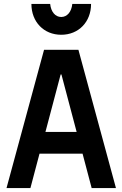

<svg xmlns="http://www.w3.org/2000/svg" viewBox="-20 -952 620 972"><path d="M134 0 180 -174H398L444 0H567L377 -700H203L13 0ZM210 -284 287 -575H291L368 -284ZM234 -932H139C139 -841 202 -776 290 -776C378 -776 441 -841 441 -932H346C342 -892 320 -866 290 -866C260 -866 238 -892 234 -932Z"/></svg>

Font: CommitMono-dimboump
Style: Bold
Weight: 700
Monospace: yes
Designer: Eigil Nikolajsen
Foundry: Eigil Nikolajsen
Version: Version 1.143